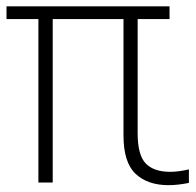

<svg xmlns="http://www.w3.org/2000/svg" viewBox="-20 -560 603 590"><path d="M98 1V-501.5H0V-540.5H501V-501.5H403V-150.5Q403 -83.5 427.8 -57.8Q452.5 -32 503 -32Q528 -32 560.5 -39.5V2Q546.5 5 529.8 7Q513 9 498 9Q433.5 9 396.5 -26Q359.5 -61 359.5 -143.5V-501.5H142V1Z"/></svg>

Font: Encode Sans Condensed Condensed ExtraLight
Style: Regular
Weight: 200
Width: 3
Designer: Multiple Designers
Foundry: Impallari Type
Version: Version 3.000; ttfautohint (v1.8.3) -l 8 -r 50 -G 200 -x 14 